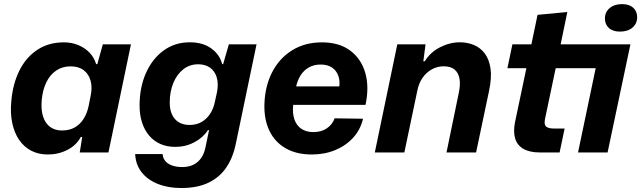

<svg xmlns="http://www.w3.org/2000/svg" viewBox="-20 -756 3179 952"><path d="M216.9 10Q170.6 10 134.4 -8.9Q98.3 -27.9 74.5 -63Q50.7 -98.1 40.6 -146.6Q30.4 -195.1 36.1 -254.6Q43.3 -339.4 75.8 -405.3Q108.3 -471.1 164.5 -508.6Q220.7 -546 297 -546Q335.1 -546 367.9 -532.6Q400.7 -519.1 424 -494.9Q447.3 -470.6 456.6 -438.1H462.6L489.9 -536.3H629.3L517.7 0H375.4L387.6 -76.6L381 -77.3Q358.6 -35.7 314.4 -12.9Q270.1 10 216.9 10ZM287.4 -109Q323.9 -109 350.3 -123.9Q376.7 -138.7 394.3 -166.4Q411.9 -194 419.3 -229.9L429.1 -279Q438.4 -321.9 429.3 -355.4Q420.1 -389 394.9 -408Q369.7 -427 330.1 -427Q289 -427 258.2 -405.9Q227.4 -384.7 209.3 -347Q191.1 -309.3 186.9 -259.3Q182.6 -212.4 193.4 -178.6Q204.3 -144.7 228.3 -126.9Q252.3 -109 287.4 -109Z M878.7 176.3Q813.4 176.3 762.4 155.9Q711.3 135.4 681.9 97.6Q652.4 59.7 650.3 8H786.3Q788 29.3 800.4 43.4Q812.7 57.6 834.3 64.9Q855.9 72.3 883 72.3Q916.4 72.3 939.9 60.3Q963.4 48.3 978.1 26.5Q992.7 4.7 998.7 -25.4L1016.6 -110.7H1011Q987.4 -73.9 943.9 -50.8Q900.4 -27.7 849.1 -27.7Q807.7 -27.7 775.2 -42.1Q742.7 -56.4 719.6 -83.6Q696.4 -110.9 684.3 -148.6Q672.1 -186.3 672.1 -233Q672.1 -322.6 703.5 -393.4Q734.9 -464.3 790.9 -505.3Q847 -546.3 920.7 -546.3Q985.6 -546.3 1027.6 -515.9Q1069.7 -485.4 1081.6 -437.9H1086.4L1114.7 -536.3H1252L1148.4 -39.1Q1135.3 24.7 1102.8 73.4Q1070.3 122 1015.2 149.1Q960.1 176.3 878.7 176.3ZM919.4 -136.4Q954.1 -136.4 979.8 -151.3Q1005.4 -166.1 1022.1 -192.1Q1038.9 -218.1 1045.7 -252.1L1056.1 -299.7Q1064 -343 1054.3 -373.6Q1044.6 -404.3 1020.9 -420.8Q997.1 -437.3 962.7 -437.3Q920.4 -437.3 888.8 -412.4Q857.1 -387.4 839.4 -344.6Q821.6 -301.7 821.6 -247.4Q821.6 -211 833.8 -186.2Q846 -161.4 868.1 -148.9Q890.1 -136.4 919.4 -136.4Z M1526 10Q1449.7 10 1396.2 -20.8Q1342.7 -51.7 1316 -107.3Q1289.3 -163 1291 -236.7Q1293.3 -327.3 1329 -397.2Q1364.7 -467 1428.2 -506.5Q1491.7 -546 1576 -546Q1661.7 -546 1716.3 -505.3Q1771 -464.7 1791.2 -394.5Q1811.3 -324.3 1792.3 -236H1433.7Q1429.3 -193.3 1440 -163.2Q1450.7 -133 1474.8 -117Q1499 -101 1533.7 -101Q1573.3 -101 1601 -120Q1628.7 -139 1639 -169.3L1780 -167.3Q1767.3 -113 1731.2 -73.3Q1695 -33.7 1642.2 -11.8Q1589.3 10 1526 10ZM1446.3 -317.7 1437.7 -327.7H1670.3L1661 -316.3Q1667.3 -352.7 1657.8 -379.5Q1648.3 -406.3 1626 -421.2Q1603.7 -436 1570 -436Q1537.7 -436 1512.3 -422.2Q1487 -408.3 1470.3 -382.2Q1453.7 -356 1446.3 -317.7Z M1838.4 0 1950 -536.3H2090L2079 -452.1H2086.1Q2113.6 -496.9 2161.8 -521.6Q2210 -546.3 2260.7 -546.3Q2296.4 -546.3 2328.4 -533.5Q2360.3 -520.7 2382.5 -492.4Q2404.7 -464 2411.9 -418Q2419 -372 2404.9 -305.3L2340.6 0H2193.9L2253.9 -290.9Q2263.6 -334.7 2258.5 -364.9Q2253.4 -395 2233.9 -411.1Q2214.3 -427.3 2179.6 -427.3Q2148.7 -427.3 2121.6 -412.4Q2094.4 -397.6 2075.6 -370.8Q2056.7 -344 2049.4 -307.3L1984.9 0Z M2657.6 0Q2606.1 0 2575.2 -17.9Q2544.3 -35.9 2534.3 -69.5Q2524.3 -103.1 2533.4 -149.4L2590 -417.9H2496L2520.6 -536.3H2614.9L2645.3 -682.4L2793 -696.4L2759.9 -536.3H3105.9L2992.6 0H2846.1L2933.6 -417.9H2735.3L2682.3 -166Q2676.6 -137 2688.5 -127.9Q2700.4 -118.7 2726.9 -118.7H2779.6L2754.7 0ZM3054.1 -599.3Q3018.6 -599.3 2999 -617.3Q2979.4 -635.3 2979.4 -664Q2979.4 -695.9 3002.7 -715.7Q3026 -735.6 3064.6 -735.6Q3100.1 -735.6 3119.7 -717.7Q3139.3 -699.9 3139.3 -670.9Q3139.3 -639 3116 -619.1Q3092.7 -599.3 3054.1 -599.3Z"/></svg>

Font: Mona Sans ExtraLight
Style: Italic
Weight: 200
Italic angle: -11.6951°
Designer: Deni Anggara
Foundry: GitHub
Version: Version 2.000